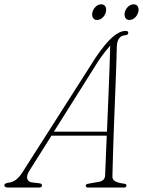

<svg xmlns="http://www.w3.org/2000/svg" viewBox="-54 -846 646 866"><path d="M79.5 -77.5Q64.5 -54 69 -39.5Q73.5 -25 91.5 -23L122 -19.5Q135.5 -18.5 135.5 -9.5Q135.5 0 120.5 0H-16Q-34.5 0 -34.5 -10.5Q-34.5 -19.5 -15.5 -22Q2 -23.5 18.2 -35.5Q34.5 -47.5 51.5 -75.5L377.5 -586.5Q420.5 -650 453 -678.2Q485.5 -706.5 512 -706.5Q525 -706.5 524.5 -698Q524.5 -688 510.5 -687Q475.5 -684.5 473 -638Q472.5 -614 471 -568Q469.5 -522 467.2 -463.8Q465 -405.5 462.5 -343.2Q460 -281 458 -223Q456 -165 454.8 -119.2Q453.5 -73.5 453 -49.5Q453 -35.5 465 -28.5Q477 -21.5 505 -17.5Q516.5 -17 516.5 -9Q516.5 0 503.5 0H343Q333 0 333 -8.5Q333 -15 342 -17L392.5 -26Q418.5 -31 420 -53.5Q421 -77.5 423 -125.8Q425 -174 427.5 -234H178ZM391 -573 189 -252H428.5Q430.5 -305 433 -361.5Q435.5 -418 437.5 -471.2Q439.5 -524.5 441 -568.5Q442.5 -612.5 443 -640.5Q434 -630.5 420.5 -613.2Q407 -596 391 -573ZM384 -756Q370.5 -756 365 -766.5Q359.5 -777 363 -791.5Q367 -806 378 -816.2Q389 -826.5 402.5 -826.5Q416 -826.5 421.5 -816.2Q427 -806 423.5 -791.5Q420 -777 408.8 -766.5Q397.5 -756 384 -756ZM530 -756Q516.5 -756 511 -766.5Q505.5 -777 509 -791.5Q513 -806 524.2 -816.2Q535.5 -826.5 549 -826.5Q562 -826.5 567.8 -816.2Q573.5 -806 569.5 -791.5Q566 -777 554.8 -766.5Q543.5 -756 530 -756Z"/></svg>

Font: Fraunces 72pt S050 Thin
Style: Italic
Weight: 100
Italic angle: -16°
Version: Version 1.000; ttfautohint (v1.8.3)